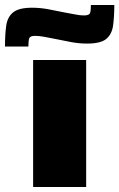

<svg xmlns="http://www.w3.org/2000/svg" viewBox="-73 -751 479 771"><path d="M60 0V-510H273V0ZM-53 -564Q-53 -613 -48 -648Q-43 -683 -20 -701.5Q3 -720 56 -720Q89 -720 123 -713.5Q157 -707 186 -701Q209 -697 229 -693Q249 -689 264 -689Q285 -689 288.5 -698.5Q292 -708 292 -731H386Q386 -683 381 -648Q376 -613 353.5 -594.5Q331 -576 277 -576Q243 -576 210 -582.5Q177 -589 147 -595Q123 -600 103 -603.5Q83 -607 68 -607Q48 -607 44.5 -597.5Q41 -588 41 -564Z"/></svg>

Font: Saira Expanded ExtraBold
Style: Regular
Weight: 800
Width: 7
Designer: Hector Gatti with collaboration of the Omnibus-Type team
Foundry: Omnibus-Type
Version: Version 1.101